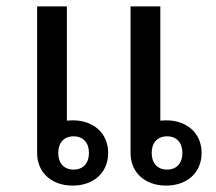

<svg xmlns="http://www.w3.org/2000/svg" viewBox="-20 -568 676 600"><path d="M499 12C564 12 610 -28 610 -90C610 -152 564 -192 499 -192C493 -192 487 -191 481 -191V-548H388V-90C388 -28 434 12 499 12ZM502 -38C472 -38 454 -58 454 -90C454 -122 472 -142 502 -142C532 -142 550 -122 550 -90C550 -58 532 -38 502 -38ZM207 12C272 12 318 -28 318 -90C318 -152 272 -192 207 -192C201 -192 195 -191 189 -191V-548H96V-90C96 -28 142 12 207 12ZM210 -38C180 -38 162 -58 162 -90C162 -122 180 -142 210 -142C240 -142 258 -122 258 -90C258 -58 240 -38 210 -38Z"/></svg>

Font: IBM Plex Thai Looped Text
Style: Regular
Weight: 450
Designer: Mike Abbink, Paul van der Laan, Pieter van Rosmalen, Ben Mitchell, Mark Frömberg
Foundry: Bold Monday
Version: Version 1.0